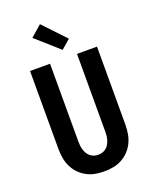

<svg xmlns="http://www.w3.org/2000/svg" viewBox="-178 -1085 955 1191"><g transform="rotate(-20 300.0 -489.5)"><path d="M300 8Q270 8 240 2.5Q210 -3 183.5 -17.5Q157 -32 136 -54Q115 -76 102 -103.5Q89 -131 84 -161Q79 -191 79 -221V-735H211V-221Q211 -207 212.5 -193Q214 -179 218.5 -165.5Q223 -152 230 -140Q237 -128 248 -119Q259 -110 272.5 -106Q286 -102 300 -102Q314 -102 327.5 -106Q341 -110 352 -119Q363 -128 370 -140Q377 -152 381.5 -165.5Q386 -179 387.5 -193Q389 -207 389 -221V-735H521V-221Q521 -191 516 -161Q511 -131 498 -103.5Q485 -76 464 -54Q443 -32 416.5 -17.5Q390 -3 360 2.5Q330 8 300 8ZM314 -789 163 -923 236 -987 374 -841Z"/></g></svg>

Font: Iosevka Aile Extrabold
Style: Regular
Weight: 800
Designer: Belleve Invis
Foundry: Belleve Invis
Version: Version 27.3.5; ttfautohint (v1.8.4)